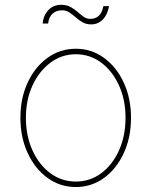

<svg xmlns="http://www.w3.org/2000/svg" viewBox="-20 -753 619 785"><path d="M290 11.7Q225.6 11.7 174.3 -25.6Q123 -63 93.3 -127Q63.5 -190.9 63.5 -271.5Q63.5 -352.1 93.3 -415.8Q123 -479.5 174.3 -516.6Q225.6 -553.7 290 -553.7Q354 -553.7 405 -516.6Q456.1 -479.5 485.8 -415.5Q515.6 -351.6 515.6 -271.5Q515.6 -190.9 486.1 -127Q456.5 -63 405.5 -25.6Q354.5 11.7 290 11.7ZM290 -10.7Q348.1 -10.7 394 -44.9Q439.9 -79.1 466.6 -138.2Q493.2 -197.3 493.2 -271.5Q493.2 -345.2 466.3 -404.1Q439.5 -462.9 393.6 -497.1Q347.7 -531.2 290 -531.2Q232.4 -531.2 186.3 -496.8Q140.1 -462.4 113 -403.8Q85.9 -345.2 85.9 -271.5Q85.9 -197.3 112.8 -138.2Q139.6 -79.1 185.8 -44.9Q231.9 -10.7 290 -10.7ZM353 -653.3Q332.5 -653.3 317.4 -662.1Q302.2 -670.9 289.6 -682.1Q276.9 -693.4 263.7 -702.1Q250.5 -710.9 233.4 -710.9Q209.5 -710.9 194.3 -696.5Q179.2 -682.1 176.8 -656.7H154.3Q157.2 -689.9 177.7 -711.7Q198.2 -733.4 229.5 -733.4Q252.4 -733.4 268.3 -724.6Q284.2 -715.8 296.9 -704.6Q309.6 -693.4 321.8 -684.6Q334 -675.8 349.1 -675.8Q370.1 -675.8 383.5 -688Q397 -700.2 402.8 -728H425.8Q419.9 -693.4 400.4 -673.3Q380.9 -653.3 353 -653.3Z"/></svg>

Font: Inter Thin
Style: Regular
Weight: 250
Designer: Rasmus Andersson
Foundry: rsms
Version: Version 4.001;git-66647c0bb